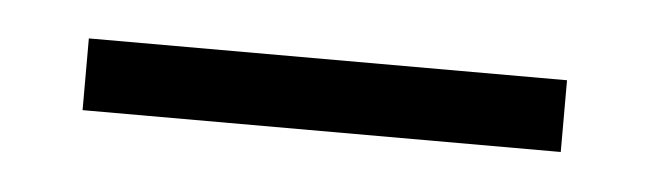

<svg xmlns="http://www.w3.org/2000/svg" viewBox="-23 -723 406 120"><g transform="rotate(5 180.0 -663.5)"><path d="M30 -686H330V-641H30Z"/></g></svg>

Font: Lopes Sans
Style: Regular
Weight: 400
Designer: Gabriel Lam, Diego Maldonado
Foundry: TypeRant, Foresti Design
Version: Version 4.000